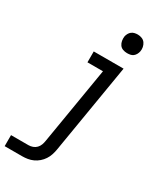

<svg xmlns="http://www.w3.org/2000/svg" viewBox="-261 -817 943 1115"><g transform="rotate(30 210.5 -259.0)"><path d="M-29 215V141H88Q102 141 116 136Q130 131 140 120.5Q150 110 155 96.5Q160 83 162 69L248 -447H144V-520H344L244 81Q241 99 235 117Q229 135 218.5 151Q208 167 193 180Q178 193 160.5 201Q143 209 124.5 212Q106 215 88 215ZM316 -608Q301 -608 287.5 -613Q274 -618 266 -629.5Q258 -641 255.5 -655.5Q253 -670 255 -685Q257 -695 262.5 -705Q268 -715 276.5 -721.5Q285 -728 295.5 -730.5Q306 -733 317 -733Q332 -733 345.5 -727.5Q359 -722 367 -710.5Q375 -699 378 -684.5Q381 -670 378 -655Q376 -645 370.5 -635Q365 -625 356.5 -618.5Q348 -612 337.5 -610Q327 -608 316 -608Z"/></g></svg>

Font: Iosevka Etoile
Style: Italic
Weight: 400
Italic angle: -9°
Designer: Belleve Invis
Foundry: Belleve Invis
Version: Version 22.1.2; ttfautohint (v1.8.4)